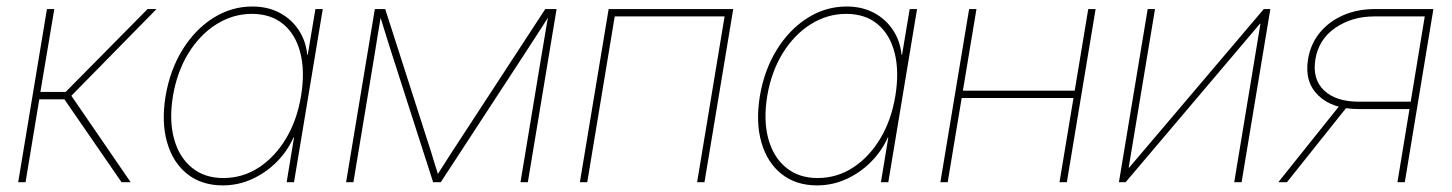

<svg xmlns="http://www.w3.org/2000/svg" viewBox="-20 -557 4438 587"><path d="M35.6 0 123.5 -529.3H146L103.5 -275.9H180.7L431.2 -529.3H458.5L198.2 -264.2L379.4 0H351.6L176.8 -253.4H100.1L58.1 0Z M661.1 9.8Q596.7 9.8 552.7 -24.9Q508.8 -59.6 491 -121.3Q473.1 -183.1 486.3 -263.7Q500 -343.8 538.3 -405.5Q576.7 -467.3 632.1 -502.2Q687.5 -537.1 751.5 -537.1Q798.3 -537.1 834.5 -518.1Q870.6 -499 892.8 -465.8Q915 -432.6 919.4 -389.6H920.9L944.3 -529.3H966.8L878.9 0H856.4L878.9 -136.7H877.4Q858.4 -94.2 825 -61Q791.5 -27.8 749.5 -9Q707.5 9.8 661.1 9.8ZM662.6 -12.7Q721.7 -12.7 771 -44.7Q820.3 -76.7 854.2 -133.1Q888.2 -189.5 900.4 -263.7Q912.6 -338.4 898.4 -394.8Q884.3 -451.2 846.4 -482.9Q808.6 -514.6 750 -514.6Q692.4 -514.6 641.8 -482.9Q591.3 -451.2 556.4 -394.8Q521.5 -338.4 508.8 -263.7Q496.6 -189.5 512 -133.1Q527.3 -76.7 566.2 -44.7Q605 -12.7 662.6 -12.7Z M1038.1 0 1126 -529.3H1157.7L1290 -117.2Q1294.4 -105 1298.1 -92.3Q1301.8 -79.6 1305.7 -67.1Q1309.6 -54.7 1313.5 -42.2Q1317.4 -29.8 1321.3 -17.1H1313.5Q1321.8 -29.8 1329.6 -42.2Q1337.4 -54.7 1345.5 -67.1Q1353.5 -79.6 1361.6 -92.3Q1369.6 -105 1377.9 -117.2L1647 -529.3H1681.6L1593.8 0H1571.3L1635.7 -388.7Q1638.2 -403.8 1640.9 -419.2Q1643.6 -434.6 1646 -449.7Q1648.4 -464.8 1651.1 -480.2Q1653.8 -495.6 1656.7 -510.7H1660.2Q1647.5 -490.7 1634.3 -470.2Q1621.1 -449.7 1607.9 -429.4Q1594.7 -409.2 1581.5 -388.7L1327.6 0H1304.2L1179.2 -388.7Q1172.9 -409.2 1166.3 -429.4Q1159.7 -449.7 1153.6 -470.2Q1147.5 -490.7 1141.1 -510.7H1145Q1142.6 -495.6 1139.9 -480.2Q1137.2 -464.8 1134.8 -449.7Q1132.3 -434.6 1129.9 -419.2Q1127.4 -403.8 1125 -388.7L1060.5 0Z M2221.7 -529.3 2133.8 0H2111.3L2195.3 -506.8H1859.4L1775.4 0H1752.9L1840.8 -529.3Z M2478 9.8Q2413.6 9.8 2369.6 -24.9Q2325.7 -59.6 2307.9 -121.3Q2290 -183.1 2303.2 -263.7Q2316.9 -343.8 2355.2 -405.5Q2393.6 -467.3 2449 -502.2Q2504.4 -537.1 2568.4 -537.1Q2615.2 -537.1 2651.4 -518.1Q2687.5 -499 2709.7 -465.8Q2731.9 -432.6 2736.3 -389.6H2737.8L2761.2 -529.3H2783.7L2695.8 0H2673.3L2695.8 -136.7H2694.3Q2675.3 -94.2 2641.8 -61Q2608.4 -27.8 2566.4 -9Q2524.4 9.8 2478 9.8ZM2479.5 -12.7Q2538.6 -12.7 2587.9 -44.7Q2637.2 -76.7 2671.1 -133.1Q2705.1 -189.5 2717.3 -263.7Q2729.5 -338.4 2715.3 -394.8Q2701.2 -451.2 2663.3 -482.9Q2625.5 -514.6 2566.9 -514.6Q2509.3 -514.6 2458.7 -482.9Q2408.2 -451.2 2373.3 -394.8Q2338.4 -338.4 2325.7 -263.7Q2313.5 -189.5 2328.9 -133.1Q2344.2 -76.7 2383.1 -44.7Q2421.9 -12.7 2479.5 -12.7Z M3276.4 -279.8 3272.5 -257.3H2912.1L2916 -279.8ZM2965.3 -529.3 2877.4 0H2855L2942.9 -529.3ZM3329.6 -529.3 3241.7 0H3219.2L3307.1 -529.3Z M3775.9 0H3753.4L3833.5 -484.4H3832L3421.4 0H3400.9L3488.8 -529.3H3511.2L3430.7 -44.4H3432.1L3843.8 -529.3H3863.8Z M4274.9 0H4252.4L4335.9 -506.8H4182.1Q4113.3 -506.8 4062.5 -471.9Q4011.7 -437 4001.5 -375.5Q3991.7 -314.9 4028.1 -280.5Q4064.5 -246.1 4134.3 -246.1H4303.7L4300.3 -223.6H4132.8Q4053.7 -223.6 4010.7 -264.9Q3967.8 -306.2 3979 -375.5Q3986.8 -422.9 4015.1 -457.3Q4043.5 -491.7 4086.9 -510.5Q4130.4 -529.3 4183.1 -529.3H4362.3ZM3914.6 0H3888.2L4079.6 -239.3H4105.5Z"/></svg>

Font: Inter 24pt Thin
Style: Italic
Weight: 250
Italic angle: -9.3988°
Version: Version 4.001;git-66647c0bb